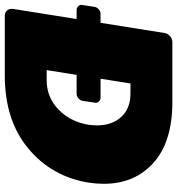

<svg xmlns="http://www.w3.org/2000/svg" viewBox="-1 -751 740 802"><g transform="rotate(90 369.0 -350.0)"><path d="M260.8 -175H302.5Q375 -175 425.8 -224.6Q476.7 -274.2 489.2 -350Q491.7 -368.3 491.7 -385.8Q491.7 -448.3 456.2 -486.7Q420.8 -525 358.3 -525H316.7L296.7 -400H375.8Q385 -400 391.2 -393.8Q397.5 -387.5 397.5 -378.3L396.7 -376.7V-375L389.2 -325Q387.5 -315 378.8 -307.5Q370 -300 360 -300H280.8ZM-10.8 -325 -3.3 -375Q-1.7 -385 7.1 -392.5Q15.8 -400 25.8 -400H63.3L105.8 -666.7Q107.5 -680 118.8 -690Q130 -700 144.2 -700H394.2Q560 -700 647.9 -621.2Q735.8 -542.5 735.8 -413.3Q735.8 -382.5 730.8 -350Q705.8 -195.8 587.9 -97.9Q470 0 283.3 0H33.3Q20.8 0 12.9 -8.3Q5 -16.7 5 -28.3V-33.3L47.5 -300H10Q0.8 -300 -5.4 -306.2Q-11.7 -312.5 -11.7 -321.7V-323.3Q-10.8 -324.2 -10.8 -325Z"/></g></svg>

Font: BoonTook Mon
Style: Italic
Weight: 400
Italic angle: -9°
Designer: Sungsit Sawaiwan
Foundry: FontUni
Version: Version 3.0